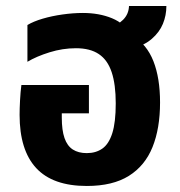

<svg xmlns="http://www.w3.org/2000/svg" viewBox="-20 -604 598 637"><path d="M268 13Q155 13 100 -46.5Q45 -106 45 -223Q45 -243 46.5 -271.5Q48 -300 51 -322H275V-228H185V-214Q185 -172 194 -146Q203 -120 221.5 -108Q240 -96 268 -96Q298 -96 319.5 -111Q341 -126 352.5 -162Q364 -198 364 -261Q364 -324 350.5 -364.5Q337 -405 308 -424.5Q279 -444 232 -444Q188 -444 144.5 -430.5Q101 -417 71 -399V-521Q91 -533 121.5 -542Q152 -551 187.5 -556Q223 -561 255 -561Q309 -561 351.5 -543.5Q394 -526 420 -485Q467 -457 489 -401Q511 -345 511 -264Q511 -178 486 -116Q461 -54 407.5 -20.5Q354 13 268 13ZM415 -441 337 -509Q370 -520 388.5 -538.5Q407 -557 408 -584H532Q532 -553 520.5 -525Q509 -497 483.5 -475Q458 -453 415 -441Z"/></svg>

Font: Noto Sans Thai SemiCondensed
Style: Bold
Weight: 700
Width: 4
Designer: Monotype Design Team
Foundry: Monotype Imaging Inc.
Version: Version 2.001